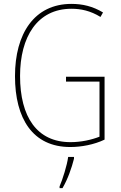

<svg xmlns="http://www.w3.org/2000/svg" viewBox="-20 -745 620 986"><path d="M319 -351V-326H491V-43C450 -27 397 -15 342 -15C170 -15 83 -144 83 -355C83 -555 171 -700 347 -700C395 -700 444 -690 496 -658L509 -681C456 -713 403 -725 347 -725C156 -725 57 -572 57 -354C57 -136 148 10 341 10C397 10 463 -2 517 -28V-351ZM360 70V61H330C325 102 301 178 286 212V221H301C328 175 348 118 360 70Z"/></svg>

Font: Noto Sans Sinhala UI Condensed Thin
Style: Regular
Weight: 100
Width: 3
Designer: Jelle Bosma - Monotype Design Team
Foundry: Monotype Imaging Inc.
Version: Version 2.006